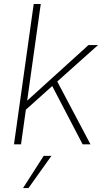

<svg xmlns="http://www.w3.org/2000/svg" viewBox="-20 -717 541 954"><path d="M390.5 0H429.5L264.5 -312L467 -493H419.5L115 -217L182.5 -697H147.5L49.5 0H84.5L108.5 -172L239.5 -289.5ZM94.5 217.5H121.5L235.5 57.5H197Z"/></svg>

Font: HK Grotesk ExtraLight
Style: Italic
Weight: 200
Italic angle: -16°
Designer: Alfredo Marco Pradil
Foundry: Hanken Design Co.
Version: Version 3.001;FEAKit 1.0